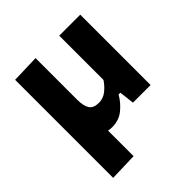

<svg xmlns="http://www.w3.org/2000/svg" viewBox="-191 -636 963 963"><g transform="rotate(-45 291.0 -154.0)"><path d="M61.5 196.5V-499L211 -503.5V-208Q211 -164.5 225.2 -142.2Q239.5 -120 277.5 -120Q308 -120 332.2 -139Q356.5 -158 374.5 -185V-499H523.5V0H398.5Q396 -20 394 -40Q391.5 -60 389 -80H376.5Q356 -43.5 321.5 -15Q287 13.5 238.5 13.5Q223.5 13.5 211 11V192Z"/></g></svg>

Font: Heraclito
Style: Bold
Weight: 700
Designer: Kostas Bartsokas (font) & Cristiano Sobral (main changes)
Foundry: Kostas Bartsokas (font) & Cristiano Sobral (main changes)
Version: Version 1.00;July 8, 2020;FontCreator 13.0.0.2655 64-bit